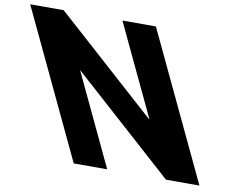

<svg xmlns="http://www.w3.org/2000/svg" viewBox="-402 -944 1343 1062"><g transform="rotate(10 269.5 -412.5)"><path d="M20.5 -512H22.5L592.5 0H780.5L390.5 -825H202.5L444.5 -313H442.5L-127.5 -825H-315.5L74.5 0H262.5Z"/></g></svg>

Font: Hussar
Style: BdOpOblFive
Weight: 700
Foundry: Cannot Into Space Fonts
Version: Version 2.00